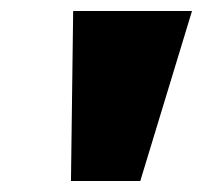

<svg xmlns="http://www.w3.org/2000/svg" viewBox="-20 -725 369 349"><path d="M109 -396 113 -705H329L235 -396Z"/></svg>

Font: Nunito Sans 10pt SemiExpanded Black
Style: Italic
Weight: 900
Width: 6
Italic angle: -9°
Designer: Vernon Adams
Foundry: Vernon Adams
Version: Version 3.101;gftools[0.9.27]